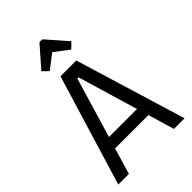

<svg xmlns="http://www.w3.org/2000/svg" viewBox="-245 -928 1022 1022"><g transform="rotate(-45 266.5 -416.5)"><path d="M392 -148H141L97 0H17L207 -625H326L516 0H436ZM372 -214 271 -553H262L161 -214ZM154 -716 252 -828Q256 -833 261 -833H273Q278 -833 282 -828L380 -716L348 -685L267 -747L186 -685Z"/></g></svg>

Font: Changa Light
Style: Regular
Weight: 300
Designer: Eduardo Rodriguez Tunni
Foundry: Eduardo Rodriguez Tunni
Version: Version 2.002; ttfautohint (v1.5) -l 8 -r 50 -G 110 -x 14 -H